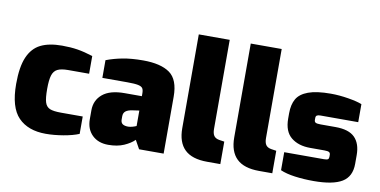

<svg xmlns="http://www.w3.org/2000/svg" viewBox="-73 -972 2350 1186"><g transform="rotate(10 1102.0 -378.5)"><path d="M30 -266Q30 -373 56.5 -434.5Q83 -496 135 -522Q187 -548 269 -548Q323 -548 366.5 -541Q410 -534 463 -517V-406H332Q288 -406 265 -394.5Q242 -383 233 -354Q224 -325 224 -269Q224 -211 232.5 -184.5Q241 -158 263.5 -148.5Q286 -139 334 -139H470V-30Q432 -14 373.5 -4Q315 6 263 6Q152 6 91 -56.5Q30 -119 30 -266Z M516 -131V-186Q516 -249 562 -287.5Q608 -326 700 -326H808V-343Q808 -365 801 -375.5Q794 -386 772.5 -390.5Q751 -395 705 -395H548V-506Q595 -524 650 -534.5Q705 -545 778 -545Q889 -545 945.5 -504.5Q1002 -464 1002 -357V0H848L818 -54Q794 -30 753 -12Q712 6 655 6Q592 6 554 -31Q516 -68 516 -131ZM808 -139V-236L767 -230Q738 -226 724 -215Q710 -204 710 -183V-163Q710 -143 722 -134.5Q734 -126 757 -126Q769 -126 784.5 -130.5Q800 -135 808 -139Z M1088 -175V-763H1282V-205Q1282 -176 1292 -161.5Q1302 -147 1325 -143L1358 -138V3H1275Q1180 3 1134 -41.5Q1088 -86 1088 -175Z M1414 -175V-763H1608V-205Q1608 -176 1618 -161.5Q1628 -147 1651 -143L1684 -138V3H1601Q1506 3 1460 -41.5Q1414 -86 1414 -175Z M1734 -25V-138H1984Q2002 -138 2008 -142.5Q2014 -147 2014 -158V-171Q2014 -182 2006.5 -187Q1999 -192 1977 -192H1887Q1813 -192 1767.5 -229Q1722 -266 1722 -347V-380Q1722 -435 1742.5 -470.5Q1763 -506 1814.5 -525Q1866 -544 1956 -544Q2008 -544 2065.5 -534.5Q2123 -525 2152 -513V-400H1915Q1900 -400 1893 -395.5Q1886 -391 1886 -380V-367Q1886 -355 1894.5 -350.5Q1903 -346 1926 -346H2019Q2103 -346 2140.5 -308Q2178 -270 2178 -198V-143Q2178 -63 2121 -28.5Q2064 6 1943 6Q1881 6 1825.5 -1.5Q1770 -9 1734 -25Z"/></g></svg>

Font: Exo Black
Style: Regular
Weight: 900
Designer: Natanael Gama
Foundry: Natanael Gama
Version: Version 1.500; ttfautohint (v1.6)